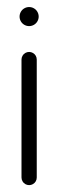

<svg xmlns="http://www.w3.org/2000/svg" viewBox="-20 -539 170 559"><path d="M92.6 -490.7Q92.6 -483.3 88.9 -476.9Q85.2 -470.4 78.7 -466.7Q72.2 -463 64.8 -463Q57.4 -463 50.9 -466.7Q44.4 -470.4 40.7 -476.9Q37 -483.3 37 -490.7Q37 -498.1 40.7 -504.6Q44.4 -511.1 50.9 -514.8Q57.4 -518.5 64.8 -518.5Q72.2 -518.5 78.7 -514.8Q85.2 -511.1 88.9 -504.6Q92.6 -498.1 92.6 -490.7ZM64.8 -387.8Q70.7 -387.8 75.9 -384.8Q81.1 -381.9 84.1 -376.7Q87 -371.5 87 -365.6V-22.2Q87 -16.3 84.1 -11.1Q81.1 -5.9 75.9 -3Q70.7 0 64.8 0Q58.9 0 53.7 -3Q48.5 -5.9 45.6 -11.1Q42.6 -16.3 42.6 -22.2V-365.6Q42.6 -371.5 45.6 -376.7Q48.5 -381.9 53.7 -384.8Q58.9 -387.8 64.8 -387.8Z"/></svg>

Font: 26F Galaxy Sans
Style: Regular
Weight: 400
Designer: C₂₉H₂₅N₃O₅
Version: Version 1.100;FEAKit 1.0